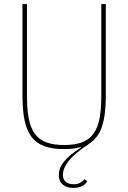

<svg xmlns="http://www.w3.org/2000/svg" viewBox="-20 -718 628 940"><path d="M112 -698V-248Q112 -182 121 -136.5Q130 -91 151 -62.5Q172 -34 207 -21Q242 -8 294 -8Q346 -8 381 -21Q416 -34 437 -62.5Q458 -91 467 -136.5Q476 -182 476 -248V-698H498V-250Q498 -156 480 -100.5Q462 -45 419 -16Q344 34 316 70Q288 106 288 138Q288 161 302.5 172.5Q317 184 340 184Q361 184 374 176Q387 168 394 159L407 170Q399 184 381.5 193Q364 202 339 202Q307 202 287.5 186Q268 170 268 139Q268 104 292.5 73.5Q317 43 375 5V2Q341 12 294 12Q237 12 198 -2Q159 -16 135 -47Q111 -78 100.5 -128Q90 -178 90 -250V-698Z"/></svg>

Font: IBM Plex Sans Condensed Thin
Style: Regular
Weight: 100
Width: 3
Designer: Mike Abbink, Paul van der Laan, Pieter van Rosmalen
Foundry: Bold Monday
Version: Version 1.3